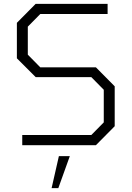

<svg xmlns="http://www.w3.org/2000/svg" viewBox="-20 -757 686 1001"><path d="M96 0V-53H456L521 -119V-289L456 -355H166L68 -453V-638L166 -737H541V-684H190L125 -618V-472L190 -406H480L578 -307V-99L480 0ZM249 224 287 57H344L284 224Z"/></svg>

Font: Tomorrow Light
Style: Regular
Weight: 300
Designer: Tony de Marco, Monica Rizzolli
Foundry: Just in Type
Version: Version 2.002